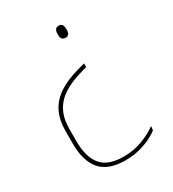

<svg xmlns="http://www.w3.org/2000/svg" viewBox="-162 -583 754 835"><g transform="rotate(-30 215.0 -165.5)"><path d="M276 -294V-275.5L245.5 -267Q190.5 -251.5 153.2 -227.5Q116 -203.5 97 -167Q78 -130.5 78 -77V-16Q78 61.5 111.5 102.5Q145 143.5 224 143.5Q275.5 143.5 319.2 126.5Q363 109.5 392.5 87.5L389.5 108.5Q374 120.5 349 132.8Q324 145 292 153.2Q260 161.5 223.5 161.5Q136 161.5 97.5 116Q59 70.5 59 -15.5V-77Q59 -134 78.8 -174Q98.5 -214 138.8 -240.8Q179 -267.5 239.5 -284ZM262.5 -491.5Q273 -491.5 278.5 -484.5Q284 -477.5 284 -463V-458Q284 -444 278.5 -437.2Q273 -430.5 262.5 -430.5Q251.5 -430.5 245.8 -437.2Q240 -444 240 -458V-463Q240 -477.5 245.8 -484.5Q251.5 -491.5 262.5 -491.5Z"/></g></svg>

Font: Anek Latin Thin
Style: Regular
Weight: 250
Designer: Yesha Goshar
Foundry: Ek Type
Version: Version 1.003